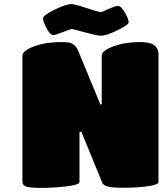

<svg xmlns="http://www.w3.org/2000/svg" viewBox="-20 -916 796 940"><path d="M89.8 -24.9V-643.1Q89.8 -668 147 -689Q203.6 -710 275.9 -710Q297.4 -710 314.9 -708Q348.6 -703.6 363.8 -665L472.2 -402.8L478 -407.2V-643.1Q478 -668 535.2 -689Q591.8 -710 664.1 -710Q727.5 -710 744.1 -686Q755.9 -668.9 755.9 -654.8V-24.9Q755.9 -11.2 702.1 -3.9Q641.6 4.4 567.9 2.9Q487.3 2.9 480 -22.9L377.9 -272L369.1 -268.1V-24.9Q369.1 -11.2 307.1 -3.9Q241.7 3.9 185.1 3.9Q122.6 3.9 106.9 -2.9Q89.8 -10.3 89.8 -24.9ZM190.9 -826.2Q190.9 -841.3 247.3 -868.7Q303.7 -896 329.1 -896Q346.2 -896 404.1 -876.5Q461.9 -856.9 474.1 -856.9Q479.5 -856.9 512.2 -872.1Q544.9 -887.2 557.1 -887.2Q572.3 -887.2 591.1 -855.2Q609.9 -823.2 609.9 -807.1Q609.9 -794.4 555.2 -767.8Q500.5 -741.2 474.1 -741.2Q455.6 -741.2 395.8 -757.6Q335.9 -773.9 333 -773.9Q326.2 -773.9 288.1 -759Q250 -744.1 240.2 -744.1Q226.1 -744.1 208.5 -777.1Q190.9 -810.1 190.9 -826.2Z"/></svg>

Font: GGS TheRock Black
Style: Regular
Weight: 900
Designer: Rodrigo Fuenzalida (2012); Goodgame Studios (2014)
Foundry: Rodrigo Fuenzalida,2012;  GGS,2014
Version: Version 1.002 | FøM Mod